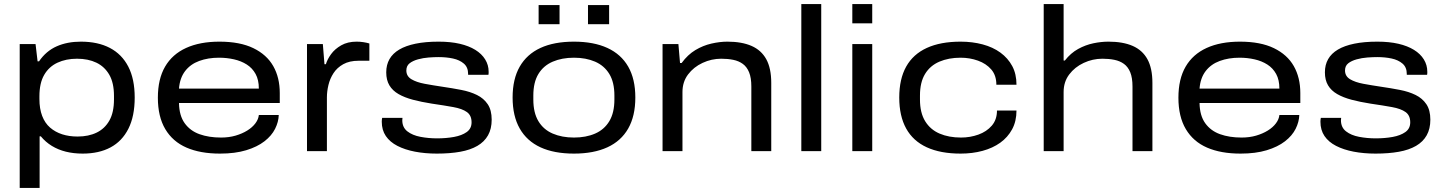

<svg xmlns="http://www.w3.org/2000/svg" viewBox="-20 -744 7106 945"><path d="M77 181V-527H155L165 -442H172Q207 -493 259 -516Q311 -539 378 -539Q462 -539 521 -508Q580 -477 611.5 -416Q643 -355 643 -264Q643 -172 612 -110.5Q581 -49 524 -18.5Q467 12 387 12Q342 12 304 2.5Q266 -7 235 -26Q204 -45 181 -73H175V181ZM362 -72Q416 -72 456 -91.5Q496 -111 518.5 -151Q541 -191 541 -255V-272Q541 -336 518 -376Q495 -416 454.5 -435.5Q414 -455 359 -455Q305 -455 263 -435.5Q221 -416 197.5 -375.5Q174 -335 174 -270V-257Q174 -209 187.5 -173.5Q201 -138 226.5 -116Q252 -94 286 -83Q320 -72 362 -72Z M1063 12Q966 12 898 -17.5Q830 -47 793.5 -108.5Q757 -170 757 -263Q757 -355 792.5 -416Q828 -477 896 -508Q964 -539 1060 -539Q1161 -539 1227 -507Q1293 -475 1325 -418.5Q1357 -362 1357 -286V-237H861Q862 -175 889 -137.5Q916 -100 962 -83.5Q1008 -67 1068 -67Q1107 -67 1139.5 -76.5Q1172 -86 1197 -101.5Q1222 -117 1237 -137Q1252 -157 1254 -178H1352Q1351 -144 1334 -110Q1317 -76 1281.5 -48.5Q1246 -21 1191.5 -4.5Q1137 12 1063 12ZM861 -308H1254Q1254 -351 1238 -380Q1222 -409 1194.5 -426.5Q1167 -444 1131.5 -452Q1096 -460 1058 -460Q1004 -460 960.5 -444Q917 -428 891 -394Q865 -360 861 -308Z M1491 0V-527H1569L1577 -428H1584Q1591 -452 1609.5 -477.5Q1628 -503 1659.5 -521Q1691 -539 1735 -539Q1752 -539 1768.5 -536.5Q1785 -534 1798 -530V-445H1745Q1700 -445 1669.5 -428Q1639 -411 1621.5 -384Q1604 -357 1596.5 -325.5Q1589 -294 1589 -265V0Z M2130 12Q2072 12 2022.5 2.5Q1973 -7 1936 -26Q1899 -45 1879 -74.5Q1859 -104 1859 -145Q1859 -150 1859.5 -155Q1860 -160 1861 -164H1961Q1961 -162 1960.5 -158Q1960 -154 1960 -152Q1960 -117 1985 -97.5Q2010 -78 2049.5 -70.5Q2089 -63 2131 -63Q2176 -63 2214.5 -70Q2253 -77 2277 -94Q2301 -111 2301 -142Q2301 -176 2278 -192.5Q2255 -209 2211 -217Q2167 -225 2105 -234Q2054 -242 2012.5 -253Q1971 -264 1941.5 -281Q1912 -298 1896.5 -324Q1881 -350 1881 -388Q1881 -425 1897 -453Q1913 -481 1945 -500Q1977 -519 2025.5 -529Q2074 -539 2139 -539Q2198 -539 2243 -528.5Q2288 -518 2319.5 -498.5Q2351 -479 2368 -451.5Q2385 -424 2385 -391Q2385 -387 2385 -384Q2385 -381 2384 -376H2284V-380Q2284 -413 2263 -431Q2242 -449 2209.5 -456Q2177 -463 2139 -463Q2117 -463 2090 -461Q2063 -459 2037.5 -452Q2012 -445 1996 -432.5Q1980 -420 1980 -397Q1980 -369 2005 -354Q2030 -339 2070.5 -331.5Q2111 -324 2158 -317Q2206 -310 2250 -301.5Q2294 -293 2327.5 -276.5Q2361 -260 2380.5 -231Q2400 -202 2400 -155Q2400 -110 2382 -78Q2364 -46 2329.5 -26Q2295 -6 2245 3Q2195 12 2130 12Z M2805 12Q2707 12 2640 -19Q2573 -50 2538 -111.5Q2503 -173 2503 -264Q2503 -355 2538 -416Q2573 -477 2640 -508Q2707 -539 2805 -539Q2902 -539 2969.5 -508Q3037 -477 3072 -416Q3107 -355 3107 -264Q3107 -173 3072 -111.5Q3037 -50 2969.5 -19Q2902 12 2805 12ZM2805 -67Q2864 -67 2909 -86.5Q2954 -106 2979 -147.5Q3004 -189 3004 -254V-274Q3004 -339 2979 -380Q2954 -421 2909 -440.5Q2864 -460 2805 -460Q2746 -460 2700.5 -440.5Q2655 -421 2630 -380Q2605 -339 2605 -274V-254Q2605 -189 2630 -147.5Q2655 -106 2700.5 -86.5Q2746 -67 2805 -67ZM2631 -625V-719H2734V-625ZM2874 -625V-719H2978V-625Z M3241 0V-527H3319L3327 -434H3335Q3365 -475 3402.5 -497.5Q3440 -520 3481.5 -529.5Q3523 -539 3560 -539Q3631 -539 3679 -518Q3727 -497 3751.5 -452.5Q3776 -408 3776 -336V0H3678V-318Q3678 -361 3667 -388Q3656 -415 3636 -429.5Q3616 -444 3589 -449.5Q3562 -455 3530 -455Q3482 -455 3438 -434.5Q3394 -414 3366.5 -377.5Q3339 -341 3339 -291V0Z M3924 0V-724H4022V0Z M4175 -629V-724H4273V-629ZM4175 0V-527H4273V0Z M4708 12Q4609 12 4541.5 -19Q4474 -50 4440 -111.5Q4406 -173 4406 -264Q4406 -355 4440 -416Q4474 -477 4541.5 -508Q4609 -539 4708 -539Q4766 -539 4816.5 -525.5Q4867 -512 4904 -485Q4941 -458 4962 -419Q4983 -380 4983 -327H4884Q4884 -373 4859 -402Q4834 -431 4793.5 -445.5Q4753 -460 4708 -460Q4649 -460 4603.5 -440.5Q4558 -421 4533 -380Q4508 -339 4508 -274V-254Q4508 -189 4533.5 -147.5Q4559 -106 4604.5 -86.5Q4650 -67 4710 -67Q4755 -67 4795.5 -81.5Q4836 -96 4861.5 -125.5Q4887 -155 4887 -200H4983Q4983 -147 4961.5 -107.5Q4940 -68 4903 -41.5Q4866 -15 4816 -1.5Q4766 12 4708 12Z M5117 0V-724H5215V-446H5221Q5250 -483 5286.5 -503Q5323 -523 5361.5 -531Q5400 -539 5436 -539Q5507 -539 5555 -518Q5603 -497 5627.5 -452.5Q5652 -408 5652 -336V0H5554V-318Q5554 -361 5543 -388Q5532 -415 5512 -429.5Q5492 -444 5465 -449.5Q5438 -455 5406 -455Q5358 -455 5314 -434.5Q5270 -414 5242.5 -377.5Q5215 -341 5215 -291V0Z M6086 12Q5989 12 5921 -17.5Q5853 -47 5816.5 -108.5Q5780 -170 5780 -263Q5780 -355 5815.5 -416Q5851 -477 5919 -508Q5987 -539 6083 -539Q6184 -539 6250 -507Q6316 -475 6348 -418.5Q6380 -362 6380 -286V-237H5884Q5885 -175 5912 -137.5Q5939 -100 5985 -83.5Q6031 -67 6091 -67Q6130 -67 6162.5 -76.5Q6195 -86 6220 -101.5Q6245 -117 6260 -137Q6275 -157 6277 -178H6375Q6374 -144 6357 -110Q6340 -76 6304.5 -48.5Q6269 -21 6214.5 -4.5Q6160 12 6086 12ZM5884 -308H6277Q6277 -351 6261 -380Q6245 -409 6217.5 -426.5Q6190 -444 6154.5 -452Q6119 -460 6081 -460Q6027 -460 5983.5 -444Q5940 -428 5914 -394Q5888 -360 5884 -308Z M6750 12Q6692 12 6642.5 2.5Q6593 -7 6556 -26Q6519 -45 6499 -74.5Q6479 -104 6479 -145Q6479 -150 6479.5 -155Q6480 -160 6481 -164H6581Q6581 -162 6580.5 -158Q6580 -154 6580 -152Q6580 -117 6605 -97.5Q6630 -78 6669.5 -70.5Q6709 -63 6751 -63Q6796 -63 6834.5 -70Q6873 -77 6897 -94Q6921 -111 6921 -142Q6921 -176 6898 -192.5Q6875 -209 6831 -217Q6787 -225 6725 -234Q6674 -242 6632.5 -253Q6591 -264 6561.5 -281Q6532 -298 6516.5 -324Q6501 -350 6501 -388Q6501 -425 6517 -453Q6533 -481 6565 -500Q6597 -519 6645.5 -529Q6694 -539 6759 -539Q6818 -539 6863 -528.5Q6908 -518 6939.5 -498.5Q6971 -479 6988 -451.5Q7005 -424 7005 -391Q7005 -387 7005 -384Q7005 -381 7004 -376H6904V-380Q6904 -413 6883 -431Q6862 -449 6829.5 -456Q6797 -463 6759 -463Q6737 -463 6710 -461Q6683 -459 6657.5 -452Q6632 -445 6616 -432.5Q6600 -420 6600 -397Q6600 -369 6625 -354Q6650 -339 6690.5 -331.5Q6731 -324 6778 -317Q6826 -310 6870 -301.5Q6914 -293 6947.5 -276.5Q6981 -260 7000.5 -231Q7020 -202 7020 -155Q7020 -110 7002 -78Q6984 -46 6949.5 -26Q6915 -6 6865 3Q6815 12 6750 12Z"/></svg>

Font: Archivo Expanded
Style: Regular
Weight: 400
Width: 7
Designer: Hector Gatti
Foundry: Omnibus-Type
Version: Version 2.001